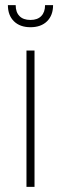

<svg xmlns="http://www.w3.org/2000/svg" viewBox="-20 -727 237 747"><path d="M83 -530.3H114.3V0H83ZM98.6 -621.1Q57.6 -621.1 34.2 -644.3Q10.7 -667.5 10.7 -707H41Q41 -679.7 55.7 -664.6Q70.3 -649.4 98.6 -649.4Q126 -649.4 140.6 -664.6Q155.3 -679.7 155.3 -707H186.5Q186.5 -667.5 163.1 -644.3Q139.6 -621.1 98.6 -621.1Z"/></svg>

Font: Pretendard GOV Thin
Style: Regular
Weight: 100
Designer: Base glyphs from Inter by Rasmus Andersson; Hangeul glyphs from Noto Sans CJK(Source Han Sans) by Jang Soo-young and Kan
Foundry: Kil Hyung-jin
Version: Version 1.309